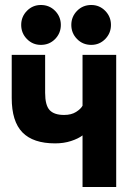

<svg xmlns="http://www.w3.org/2000/svg" viewBox="-20 -750 545 770"><path d="M311 -207Q294 -194 265 -184.5Q236 -175 201 -175Q113 -175 70 -219Q27 -263 27 -357V-530H161V-378Q161 -328 179 -308.5Q197 -289 237 -289Q266 -289 285 -301Q304 -313 311 -326V-530H446V0H311ZM144 -570Q111 -570 88 -593.5Q65 -617 65 -650Q65 -683 88 -706.5Q111 -730 144 -730Q178 -730 201 -706.5Q224 -683 224 -650Q224 -617 201 -593.5Q178 -570 144 -570ZM346 -570Q312 -570 289 -593.5Q266 -617 266 -650Q266 -683 289 -706.5Q312 -730 346 -730Q379 -730 402 -706.5Q425 -683 425 -650Q425 -617 402 -593.5Q379 -570 346 -570Z"/></svg>

Font: Golos UI
Style: Bold
Weight: 700
Designer: A.Korolkova, Vitaly Kuzmin
Foundry: ParaType Ltd
Version: Version 2.000